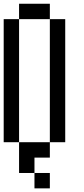

<svg xmlns="http://www.w3.org/2000/svg" viewBox="-20 -937 457 1040"><path d="M0 -166.7V-833.3H83.3V-166.7ZM83.3 -916.7H250V-833.3H83.3ZM83.3 -166.7H250V-83.3H166.7V0H83.3ZM166.7 0H250V83.3H166.7ZM250 -166.7V-833.3H333.3V-166.7Z"/></svg>

Font: Galmuri11 Condensed
Style: Regular
Weight: 400
Width: 3
Designer: Lee Minseo (quiple)
Version: Version 2.399;hotconv 1.1.1;makeotfexe 2.6.0 DEVELOPMENT